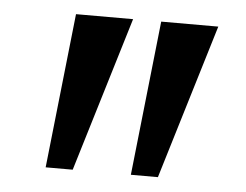

<svg xmlns="http://www.w3.org/2000/svg" viewBox="-37 -875 576 449"><g transform="rotate(5 251.5 -650.5)"><path d="M258.5 -831.5 148.5 -468.5H85L124.5 -831.5ZM458.5 -831.5 348.5 -468.5H285L324.5 -831.5Z"/></g></svg>

Font: Merriweather 24pt SemiCondensed
Style: Bold
Weight: 700
Width: 4
Designer: Eben Sorkin
Foundry: Eben Sorkin
Version: Version 2.100